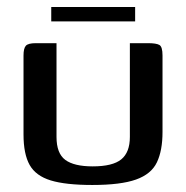

<svg xmlns="http://www.w3.org/2000/svg" viewBox="-20 -522 530 547"><path d="M141 -399V-132Q141 -85 166 -66.5Q191 -48 244 -48Q301 -48 325.5 -68Q350 -88 350 -132V-399Q351 -399 363 -399Q375 -399 387 -399Q399 -399 402 -399Q425 -399 434 -394Q443 -389 443 -364V-146Q443 -93 427 -59.5Q411 -26 367.5 -10.5Q324 5 243 5Q167 5 124.5 -8Q82 -21 64.5 -52Q47 -83 47 -139V-364Q47 -384 53.5 -391.5Q60 -399 82 -399Q97 -399 111.5 -399Q126 -399 141 -399ZM126 -461V-502H365V-461Z"/></svg>

Font: Genos Medium
Style: Regular
Weight: 500
Designer: Robert E. Leuschke
Foundry: Robert E. Leuschke
Version: Version 1.010; ttfautohint (v1.8.3)